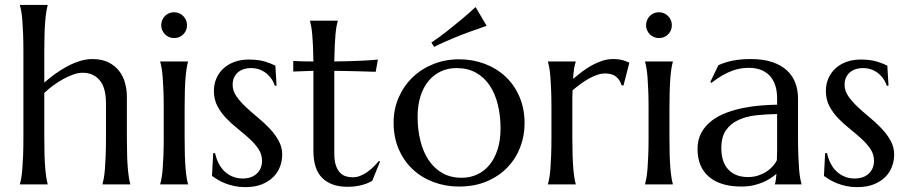

<svg xmlns="http://www.w3.org/2000/svg" viewBox="-20 -750 3692 781"><path d="M411.1 -329.1Q411.1 -393.6 385.3 -423.8Q359.4 -454.1 315.9 -454.1Q299.8 -454.1 280 -447.5Q260.3 -440.9 239.5 -429.7Q218.8 -418.5 198.2 -403.6Q177.7 -388.7 160.2 -372.1V-190.9Q160.2 -149.4 161.1 -118.4Q162.1 -87.4 164.1 -64.9Q166 -42.5 168.5 -27.3Q170.9 -12.2 173.8 -2V0H61V-2Q64 -12.2 66.7 -27.3Q69.3 -42.5 71 -64.9Q72.8 -87.4 74 -118.4Q75.2 -149.4 75.2 -190.9V-539.1Q75.2 -580.6 74 -611.6Q72.8 -642.6 71 -665Q69.3 -687.5 66.7 -702.6Q64 -717.8 61 -728V-730H173.8V-728Q170.9 -717.8 168.5 -702.6Q166 -687.5 164.1 -665Q162.1 -642.6 161.1 -611.6Q160.2 -580.6 160.2 -539.1V-414.1Q179.7 -431.6 203.4 -448.7Q227.1 -465.8 252.4 -479.5Q277.8 -493.2 304.2 -501.5Q330.6 -509.8 356 -509.8Q394 -509.8 420.7 -496.6Q447.3 -483.4 464.1 -461.9Q481 -440.4 488.5 -412.8Q496.1 -385.3 496.1 -356.9V-190.9Q496.1 -149.4 497.1 -118.4Q498 -87.4 500 -64.9Q502 -42.5 504.4 -27.3Q506.8 -12.2 509.8 -2V0H397V-2Q399.9 -12.2 402.6 -27.3Q405.3 -42.5 407 -64.9Q408.7 -87.4 409.9 -118.4Q411.1 -149.4 411.1 -190.9Z M646 -309.1Q646 -350.6 644.8 -381.6Q643.6 -412.6 641.8 -435.1Q640.1 -457.5 637.5 -472.7Q634.8 -487.8 631.8 -498V-500H744.6V-498Q741.7 -487.8 739.3 -472.7Q736.8 -457.5 734.9 -435.1Q732.9 -412.6 731.9 -381.6Q731 -350.6 731 -309.1V-190.9Q731 -149.4 731.9 -118.4Q732.9 -87.4 734.9 -64.9Q736.8 -42.5 739.3 -27.3Q741.7 -12.2 744.6 -2V0H631.8V-2Q634.8 -12.2 637.5 -27.3Q640.1 -42.5 641.8 -64.9Q643.6 -87.4 644.8 -118.4Q646 -149.4 646 -190.9ZM635.7 -647.9Q635.7 -658.7 639.9 -668.2Q644 -677.7 650.9 -684.8Q657.7 -691.9 667.2 -696Q676.8 -700.2 688 -700.2Q699.2 -700.2 708.7 -696Q718.3 -691.9 725.3 -684.8Q732.4 -677.7 736.6 -668.2Q740.7 -658.7 740.7 -647.9Q740.7 -625.5 725.6 -610.4Q710.4 -595.2 688 -595.2Q676.8 -595.2 667.2 -599.4Q657.7 -603.5 650.9 -610.6Q644 -617.7 639.9 -627.2Q635.7 -636.7 635.7 -647.9Z M1105 -401.9 1098.1 -400.9Q1094.7 -412.1 1087.2 -424.8Q1079.6 -437.5 1067.6 -448.2Q1055.7 -459 1038.8 -466.1Q1022 -473.1 1000 -473.1Q984.9 -473.1 971.4 -468.8Q958 -464.4 948 -455.8Q938 -447.3 932.1 -434.6Q926.3 -421.9 926.3 -404.8Q926.3 -380.9 941.2 -359.1Q956.1 -337.4 978.5 -316.2Q1001 -294.9 1027.1 -273.4Q1053.2 -252 1075.7 -228.5Q1098.1 -205.1 1113 -178.5Q1127.9 -151.9 1127.9 -121.1Q1127.9 -96.2 1119.1 -72.5Q1110.4 -48.8 1092 -30.3Q1073.7 -11.7 1045.2 -0.2Q1016.6 11.2 977.1 11.2Q953.6 11.2 933.3 6.8Q913.1 2.4 896.2 -4.2Q879.4 -10.7 866 -18.8Q852.5 -26.9 842.3 -34.2L847.2 -127H855Q859.9 -104 869.6 -85Q879.4 -65.9 893.8 -52.5Q908.2 -39.1 926.8 -31.5Q945.3 -23.9 967.3 -23.9Q1003.4 -23.9 1024.7 -43.9Q1045.9 -64 1045.9 -96.2Q1045.9 -122.1 1031.5 -143.8Q1017.1 -165.5 995.1 -185.5Q973.1 -205.6 948 -225.6Q922.9 -245.6 900.9 -268.3Q878.9 -291 864.5 -318.1Q850.1 -345.2 850.1 -379.9Q850.1 -408.2 860.6 -431.9Q871.1 -455.6 889.9 -472.4Q908.7 -489.3 934.6 -498.5Q960.4 -507.8 991.2 -507.8Q1031.7 -507.8 1058.8 -499.3Q1085.9 -490.7 1100.1 -482.9Z M1415 -28.8Q1429.7 -28.8 1444.1 -34.2Q1458.5 -39.6 1471.9 -48.8Q1485.4 -58.1 1497.8 -70.1Q1510.3 -82 1521 -95.2L1525.9 -92.8L1494.1 -14.2Q1488.3 -11.2 1479.7 -7.1Q1471.2 -2.9 1459.2 0.7Q1447.3 4.4 1431.2 7.1Q1415 9.8 1393.1 9.8Q1327.6 9.8 1291.3 -25.6Q1254.9 -61 1254.9 -136.2V-461.9L1172.9 -459V-502Q1188 -501 1209 -500.5Q1230 -500 1254.9 -500Q1254.4 -534.7 1253.2 -561.3Q1252 -587.9 1250.2 -607.7Q1248.5 -627.4 1246.1 -641.1Q1243.7 -654.8 1241.2 -664.1V-666H1354V-664.1Q1351.1 -654.8 1348.6 -641.1Q1346.2 -627.4 1344.5 -607.9Q1342.8 -588.4 1341.6 -561.8Q1340.3 -535.2 1339.8 -500Q1370.6 -500.5 1400.1 -501.2Q1429.7 -502 1453.9 -503.2Q1478 -504.4 1494.9 -505.6Q1511.7 -506.8 1517.1 -507.8L1508.3 -458Q1483.4 -458.5 1456.1 -459.5Q1432.6 -460.4 1402.3 -460.9Q1372.1 -461.4 1339.8 -461.9V-126Q1339.8 -95.7 1346.4 -76.9Q1353 -58.1 1363.5 -47.4Q1374 -36.6 1387.5 -32.7Q1400.9 -28.8 1415 -28.8Z M1581.1 -251Q1581.1 -306.2 1601.6 -353.3Q1622.1 -400.4 1658 -435.1Q1693.8 -469.7 1742.7 -489.3Q1791.5 -508.8 1847.7 -508.8Q1902.8 -508.8 1951.4 -490.5Q2000 -472.2 2036.1 -438.5Q2072.3 -404.8 2093 -356.4Q2113.8 -308.1 2113.8 -248Q2113.8 -197.8 2096.2 -151.4Q2078.6 -105 2044.4 -69.3Q2010.3 -33.7 1960.7 -12.5Q1911.1 8.8 1846.7 8.8Q1792 8.8 1743.7 -9.3Q1695.3 -27.3 1659.2 -61Q1623 -94.7 1602.1 -142.8Q1581.1 -190.9 1581.1 -251ZM1857.9 -26.9Q1892.6 -26.9 1921.6 -40.5Q1950.7 -54.2 1971.7 -80.1Q1992.7 -106 2004.4 -143.1Q2016.1 -180.2 2016.1 -227.1Q2016.1 -279.8 2004.9 -325Q1993.7 -370.1 1971.4 -403.1Q1949.2 -436 1915.5 -454.6Q1881.8 -473.1 1836.9 -473.1Q1802.2 -473.1 1773.4 -459.7Q1744.6 -446.3 1723.4 -420.9Q1702.1 -395.5 1690.4 -358.6Q1678.7 -321.8 1678.7 -274.9Q1678.7 -222.2 1690.2 -176.8Q1701.7 -131.3 1724.1 -97.9Q1746.6 -64.5 1780 -45.7Q1813.5 -26.9 1857.9 -26.9ZM1959.5 -645Q1923.3 -632.8 1886.2 -619.1Q1870.1 -613.3 1852.5 -606.4Q1835 -599.6 1816.9 -591.8Q1798.8 -584 1780.5 -575.9Q1762.2 -567.9 1745.6 -559.1L1734.9 -577.1Q1766.6 -598.1 1798.1 -623Q1829.6 -647.9 1856 -669.9Q1886.2 -695.3 1914.6 -721.2Z M2223.1 -309.1Q2223.1 -350.6 2221.9 -381.6Q2220.7 -412.6 2219 -435.1Q2217.3 -457.5 2214.6 -472.7Q2211.9 -487.8 2209 -498V-500H2321.8V-498Q2317.9 -486.8 2315.2 -470.7Q2312.5 -454.6 2311 -429.2Q2329.1 -444.3 2348.6 -459Q2368.2 -473.6 2388.7 -484.9Q2409.2 -496.1 2430.4 -502.9Q2451.7 -509.8 2473.1 -509.8Q2486.3 -509.8 2496.1 -508.5Q2505.9 -507.3 2513.7 -505.1Q2521.5 -502.9 2527.8 -500.2Q2534.2 -497.6 2540 -495.1L2516.1 -401.9L2507.8 -403.8Q2502 -425.3 2485.8 -438.2Q2469.7 -451.2 2441.9 -451.2Q2426.8 -451.2 2410.2 -445.8Q2393.6 -440.4 2376.5 -430.9Q2359.4 -421.4 2342.3 -408.9Q2325.2 -396.5 2309.1 -382.8Q2308.1 -368.7 2308.1 -352.1Q2308.1 -335.4 2308.1 -316.9V-190.9Q2308.1 -149.4 2309.1 -118.4Q2310.1 -87.4 2312 -64.9Q2314 -42.5 2316.4 -27.3Q2318.8 -12.2 2321.8 -2V0H2209V-2Q2211.9 -12.2 2214.6 -27.3Q2217.3 -42.5 2219 -64.9Q2220.7 -87.4 2221.9 -118.4Q2223.1 -149.4 2223.1 -190.9Z M2618.2 -309.1Q2618.2 -350.6 2616.9 -381.6Q2615.7 -412.6 2614 -435.1Q2612.3 -457.5 2609.6 -472.7Q2606.9 -487.8 2604 -498V-500H2716.8V-498Q2713.9 -487.8 2711.4 -472.7Q2709 -457.5 2707 -435.1Q2705.1 -412.6 2704.1 -381.6Q2703.1 -350.6 2703.1 -309.1V-190.9Q2703.1 -149.4 2704.1 -118.4Q2705.1 -87.4 2707 -64.9Q2709 -42.5 2711.4 -27.3Q2713.9 -12.2 2716.8 -2V0H2604V-2Q2606.9 -12.2 2609.6 -27.3Q2612.3 -42.5 2614 -64.9Q2615.7 -87.4 2616.9 -118.4Q2618.2 -149.4 2618.2 -190.9ZM2607.9 -647.9Q2607.9 -658.7 2612.1 -668.2Q2616.2 -677.7 2623 -684.8Q2629.9 -691.9 2639.4 -696Q2648.9 -700.2 2660.2 -700.2Q2671.4 -700.2 2680.9 -696Q2690.4 -691.9 2697.5 -684.8Q2704.6 -677.7 2708.7 -668.2Q2712.9 -658.7 2712.9 -647.9Q2712.9 -625.5 2697.8 -610.4Q2682.6 -595.2 2660.2 -595.2Q2648.9 -595.2 2639.4 -599.4Q2629.9 -603.5 2623 -610.6Q2616.2 -617.7 2612.1 -627.2Q2607.9 -636.7 2607.9 -647.9Z M2817.4 -144Q2817.4 -182.6 2833.3 -210.9Q2849.1 -239.3 2875.5 -259.3Q2901.9 -279.3 2935.5 -291.7Q2969.2 -304.2 3005.4 -311.3Q3041.5 -318.4 3076.7 -321Q3111.8 -323.7 3141.1 -324.2V-349.1Q3141.1 -381.3 3132.8 -404.8Q3124.5 -428.2 3109.4 -443.6Q3094.2 -459 3073 -466.6Q3051.8 -474.1 3026.4 -474.1Q3008.8 -474.1 2991.7 -471.2Q2974.6 -468.3 2956.3 -461.4Q2938 -454.6 2917.7 -442.9Q2897.5 -431.2 2874 -413.1L2869.1 -416L2902.3 -484.9Q2918.5 -492.2 2934.1 -496.8Q2949.7 -501.5 2965.8 -504.4Q2981.9 -507.3 2998.8 -508.5Q3015.6 -509.8 3034.2 -509.8Q3085.4 -509.8 3121.8 -497.3Q3158.2 -484.9 3181.4 -463.1Q3204.6 -441.4 3215.3 -412.4Q3226.1 -383.3 3226.1 -350.1V-190.9Q3226.1 -149.4 3227.3 -118.4Q3228.5 -87.4 3230.2 -64.9Q3231.9 -42.5 3234.6 -27.3Q3237.3 -12.2 3240.2 -2V0H3132.3V-2Q3134.8 -9.8 3136 -19.5Q3137.2 -29.3 3138.2 -43Q3127.9 -34.2 3114 -24.9Q3100.1 -15.6 3082.3 -8.1Q3064.5 -0.5 3042.7 4.2Q3021 8.8 2995.1 8.8Q2910.2 8.8 2863.8 -31Q2817.4 -70.8 2817.4 -144ZM3141.1 -286.1Q3096.7 -285.6 3055.7 -281Q3014.6 -276.4 2983.2 -261.7Q2951.7 -247.1 2932.9 -220Q2914.1 -192.9 2914.1 -147.9Q2914.1 -90.3 2942.9 -60.1Q2971.7 -29.8 3022.5 -29.8Q3045.9 -29.8 3065.2 -36.4Q3084.5 -43 3099.4 -53Q3114.3 -63 3124.5 -75Q3134.8 -86.9 3140.1 -98.1Q3141.1 -116.7 3141.1 -139.4Q3141.1 -162.1 3141.1 -190.9Z M3594.2 -401.9 3587.4 -400.9Q3584 -412.1 3576.4 -424.8Q3568.8 -437.5 3556.9 -448.2Q3544.9 -459 3528.1 -466.1Q3511.2 -473.1 3489.3 -473.1Q3474.1 -473.1 3460.7 -468.8Q3447.3 -464.4 3437.3 -455.8Q3427.2 -447.3 3421.4 -434.6Q3415.5 -421.9 3415.5 -404.8Q3415.5 -380.9 3430.4 -359.1Q3445.3 -337.4 3467.8 -316.2Q3490.2 -294.9 3516.4 -273.4Q3542.5 -252 3564.9 -228.5Q3587.4 -205.1 3602.3 -178.5Q3617.2 -151.9 3617.2 -121.1Q3617.2 -96.2 3608.4 -72.5Q3599.6 -48.8 3581.3 -30.3Q3563 -11.7 3534.4 -0.2Q3505.9 11.2 3466.3 11.2Q3442.9 11.2 3422.6 6.8Q3402.3 2.4 3385.5 -4.2Q3368.7 -10.7 3355.2 -18.8Q3341.8 -26.9 3331.5 -34.2L3336.4 -127H3344.2Q3349.1 -104 3358.9 -85Q3368.7 -65.9 3383.1 -52.5Q3397.5 -39.1 3416 -31.5Q3434.6 -23.9 3456.5 -23.9Q3492.7 -23.9 3513.9 -43.9Q3535.2 -64 3535.2 -96.2Q3535.2 -122.1 3520.8 -143.8Q3506.3 -165.5 3484.4 -185.5Q3462.4 -205.6 3437.3 -225.6Q3412.1 -245.6 3390.1 -268.3Q3368.2 -291 3353.8 -318.1Q3339.4 -345.2 3339.4 -379.9Q3339.4 -408.2 3349.9 -431.9Q3360.4 -455.6 3379.2 -472.4Q3397.9 -489.3 3423.8 -498.5Q3449.7 -507.8 3480.5 -507.8Q3521 -507.8 3548.1 -499.3Q3575.2 -490.7 3589.4 -482.9Z"/></svg>

Font: Marcellus
Style: Regular
Weight: 400
Designer: Astigmatic (AOETI)
Foundry: Astigmatic (AOETI)
Version: Version 1.000